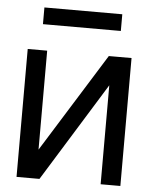

<svg xmlns="http://www.w3.org/2000/svg" viewBox="-52 -763 637 806"><g transform="rotate(5 266.5 -359.5)"><path d="M129.9 -122.1 389.6 -539.1H485.4V0H402.3V-417L144.5 0H47.9V-539.1H129.9ZM430.7 -718.8V-648.4H102.5V-718.8Z"/></g></svg>

Font: Inter Display V
Style: Regular
Weight: 400
Designer: Rasmus Andersson
Foundry: rsms
Version: Version 3.015;git-src